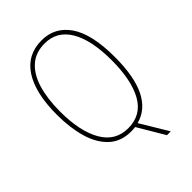

<svg xmlns="http://www.w3.org/2000/svg" viewBox="-259 -828 1102 1102"><g transform="rotate(-45 292.0 -277.0)"><path d="M527 -358Q527 -45 351 2L452 170H421L325 8Q315 9 307 9.5Q299 10 291 10Q209 10 157 -38.5Q105 -87 81 -170.5Q57 -254 57 -359Q57 -535 118.5 -629.5Q180 -724 297 -724Q404 -724 465.5 -634.5Q527 -545 527 -358ZM83 -359Q83 -199 136 -107Q189 -15 292 -15Q399 -15 450 -106Q501 -197 501 -358Q501 -523 448.5 -611Q396 -699 297 -699Q224 -699 176.5 -657.5Q129 -616 106 -539.5Q83 -463 83 -359Z"/></g></svg>

Font: Noto Sans Telugu Condensed Thin
Style: Regular
Weight: 100
Width: 3
Designer: Jelle Bosma - Monotype Design Team
Foundry: Monotype Imaging Inc.
Version: Version 2.005; ttfautohint (v1.8.4.7-5d5b)